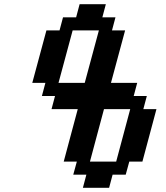

<svg xmlns="http://www.w3.org/2000/svg" viewBox="-20 -895 790 915"><path d="M375 0H500L516.6 -62.5H579.1L596.2 -125H658.7Q669.9 -166.5 692.1 -249.8Q714.4 -333 725.6 -375H663.1L679.7 -437.5H617.2L633.8 -500H508.8Q520 -541.5 542.5 -625Q564.9 -708.5 576.2 -750H513.7L530.3 -812.5H467.8L484.4 -875H359.4L342.8 -812.5H280.3L263.7 -750H201.2Q189.9 -708.5 167.5 -625Q145 -541.5 133.8 -500H196.3L179.7 -437.5H242.2L225.6 -375H350.6Q339.4 -333 317.1 -250Q294.9 -167 283.7 -125H346.2L329.1 -62.5H391.6ZM533.7 -125H408.7Q419.9 -167 442.1 -250Q464.4 -333 475.6 -375H600.6Q589.4 -333 567.1 -249.8Q544.9 -166.5 533.7 -125ZM383.8 -500H258.8Q270 -541.5 292.5 -625Q314.9 -708.5 326.2 -750H451.2Q439.9 -708.5 417.5 -625Q395 -541.5 383.8 -500Z"/></svg>

Font: Faithful 32x
Style: Oblique
Weight: 400
Foundry: Faithful Resource Pack
Version: Version 1.0; January 27, 2023